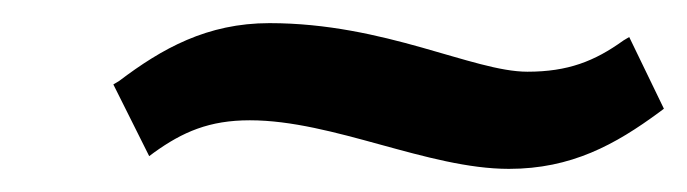

<svg xmlns="http://www.w3.org/2000/svg" viewBox="-20 -372 594 166"><path d="M78 -299 109 -237 113 -240C138 -258 161 -268 196 -268C268 -268 350 -226 420 -226C474 -226 512 -247 550 -275L554 -278L524 -340L519 -337C494 -319 471 -310 436 -310C389 -310 313 -352 213 -352C159 -352 120 -330 83 -302Z"/></svg>

Font: Charger Pro
Style: BdExtObl
Weight: 700
Designer: Jasper
Foundry: Cannot Into Space Fonts
Version: Version 1.09